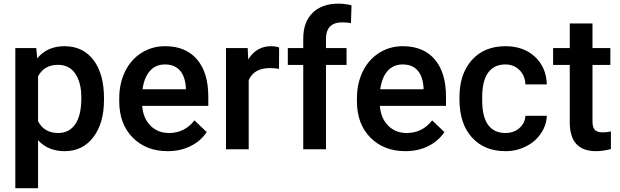

<svg xmlns="http://www.w3.org/2000/svg" viewBox="-20 -804 3338 1034"><path d="M540.1 -267Q540.1 -140.6 482.6 -65.2Q425.2 10.1 328.5 10.1Q238.8 10.1 184.9 -48.9V209.6H62.5V-545.1H175.3L180.4 -489.7Q234.3 -555.2 327 -555.2Q426.7 -555.2 483.4 -480.9Q540.1 -406.5 540.1 -274.6ZM418.1 -277.6Q418.1 -359.2 385.6 -407.1Q353.1 -454.9 292.7 -454.9Q217.6 -454.9 184.9 -392.9V-151.1Q218.1 -87.7 293.7 -87.7Q352.1 -87.7 385.1 -134.8Q418.1 -181.9 418.1 -277.6Z M883.1 10.1Q766.8 10.1 694.5 -63.2Q622.2 -136.5 622.2 -258.4V-273.6Q622.2 -355.2 653.7 -419.4Q685.1 -483.6 742.1 -519.4Q799 -555.2 869 -555.2Q980.4 -555.2 1041.1 -484.1Q1101.8 -413.1 1101.8 -283.1V-233.8H745.6Q751.1 -166.2 790.7 -127Q830.2 -87.7 890.2 -87.7Q974.3 -87.7 1027.2 -155.7L1093.2 -92.7Q1060.5 -43.8 1005.8 -16.9Q951.1 10.1 883.1 10.1ZM868.5 -456.9Q818.1 -456.9 787.2 -421.7Q756.2 -386.4 747.6 -323.4H980.9V-332.5Q976.8 -394 948.1 -425.4Q919.4 -456.9 868.5 -456.9Z M1482.6 -433.2Q1458.4 -437.3 1432.7 -437.3Q1348.6 -437.3 1319.4 -372.8V0H1197V-545.1H1313.9L1316.9 -484.1Q1361.2 -555.2 1439.8 -555.2Q1466 -555.2 1483.1 -548.1Z M1613.1 0V-454.4H1530V-545.1H1613.1V-595Q1613.1 -685.6 1663.5 -735Q1713.9 -784.4 1804.5 -784.4Q1836.8 -784.4 1873 -775.3L1870 -679.6Q1849.9 -683.6 1823.2 -683.6Q1735.5 -683.6 1735.5 -593.5V-545.1H1846.3V-454.4H1735.5V0Z M2163.2 10.1Q2046.9 10.1 1974.6 -63.2Q1902.3 -136.5 1902.3 -258.4V-273.6Q1902.3 -355.2 1933.8 -419.4Q1965.2 -483.6 2022.2 -519.4Q2079.1 -555.2 2149.1 -555.2Q2260.5 -555.2 2321.2 -484.1Q2381.9 -413.1 2381.9 -283.1V-233.8H2025.7Q2031.2 -166.2 2070.8 -127Q2110.3 -87.7 2170.3 -87.7Q2254.4 -87.7 2307.3 -155.7L2373.3 -92.7Q2340.6 -43.8 2285.9 -16.9Q2231.2 10.1 2163.2 10.1ZM2148.6 -456.9Q2098.2 -456.9 2067.3 -421.7Q2036.3 -386.4 2027.7 -323.4H2261V-332.5Q2256.9 -394 2228.2 -425.4Q2199.5 -456.9 2148.6 -456.9Z M2701.3 -87.7Q2747.1 -87.7 2777.3 -114.4Q2807.6 -141.1 2809.6 -180.4H2924.9Q2922.9 -129.5 2893.2 -85.4Q2863.5 -41.3 2812.6 -15.6Q2761.7 10.1 2702.8 10.1Q2588.4 10.1 2521.4 -64Q2454.4 -138 2454.4 -268.5V-281.1Q2454.4 -405.5 2520.9 -480.4Q2587.4 -555.2 2702.3 -555.2Q2799.5 -555.2 2860.7 -498.5Q2921.9 -441.8 2924.9 -349.6H2809.6Q2807.6 -396.5 2777.6 -426.7Q2747.6 -456.9 2701.3 -456.9Q2641.8 -456.9 2609.6 -413.9Q2577.3 -370.8 2576.8 -283.1V-263.5Q2576.8 -174.8 2608.8 -131.2Q2640.8 -87.7 2701.3 -87.7Z M3170.8 -677.6V-545.1H3267V-454.4H3170.8V-150.1Q3170.8 -118.9 3183.1 -105Q3195.5 -91.2 3227.2 -91.2Q3248.4 -91.2 3270 -96.2V-1.5Q3228.2 10.1 3189.4 10.1Q3048.4 10.1 3048.4 -145.6V-454.4H2958.7V-545.1H3048.4V-677.6Z"/></svg>

Font: Vazir FD Medium
Style: Regular
Weight: 500
Foundry: DejaVu fonts team - Redesigned by Saber Rastikerdar
Version: Version 21.10;October 20, 2019;FontCreator 12.0.0.2547 64-bi